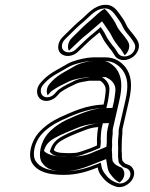

<svg xmlns="http://www.w3.org/2000/svg" viewBox="-20 -734 621 794"><path d="M316 -532.9C339.5 -555.3 355.9 -571.8 379.9 -590.4L391.2 -600.1C395.6 -593.6 399.9 -587.1 403.2 -579.5C410.9 -562.5 423.3 -548.1 432.4 -535.2C442.1 -525.6 447.9 -513.9 456.3 -501.5C472.9 -479.5 507.2 -481.6 530.7 -499.2C540.7 -507 548.9 -518 552.7 -531.1C560.4 -557.6 543.3 -573.9 535.7 -585.4C524.1 -601.6 509.7 -614.5 502.3 -631.5C493.6 -650.5 485.3 -661.7 473.7 -677.5C461.6 -693.7 446 -717 411.4 -714C367.7 -710.1 341.3 -675.1 319.7 -656.7C294.4 -636 275 -616.5 251.5 -593.1L238.5 -580.1C228.4 -569.9 222.3 -557.7 220.9 -544.6C215.9 -500.7 269.8 -489 302.3 -519.9ZM226.1 -247.9C192.8 -232 162.8 -211.3 138.6 -183.7C108.5 -148.5 93.8 -91.4 113.3 -58.7C136.2 -24 177.7 -10.8 244.5 -10.8C298.9 -10.8 343.1 -25.2 384.2 -41.5C386.3 -28.2 391.1 -15.7 399.8 -6.2C414 13.7 432.4 29.3 459.7 37.7C486.5 46.7 516.7 27.1 528.3 6.3C544.1 -21.9 529.4 -46.6 510 -52.9C501.1 -55.8 497.4 -56.5 493.1 -61.8C488.5 -67.5 485 -67.9 485.2 -75.3C482.5 -88.6 485.2 -93.7 483 -109.1C483.6 -132.4 483.1 -156.8 486 -181.7C486.7 -187.9 485.4 -196.4 487.2 -204.2L513.2 -316.9C527.9 -380.4 524.3 -422.7 498.3 -456.9C480.4 -477.6 457 -497 414.3 -497H366L341.4 -494.9C314.9 -490.6 284.2 -483.3 262.4 -471.8C228.7 -451.1 186.7 -434.1 155.9 -400.7L147.7 -391.6C125.7 -366.4 131.2 -336.4 147.4 -324.2C168.3 -308.4 199.9 -318.9 217 -338.4L225.3 -347.7C226.7 -349.5 228.1 -351.1 232 -353.7C250.2 -366.7 272.7 -377.3 295.1 -388C306 -393.2 328.6 -397.1 347.8 -400H394.4C403.8 -395 412.1 -384.3 415.8 -373.6L417.2 -363C417.2 -361.1 416.9 -356 416.5 -351.5L413.8 -330.4C413.2 -324.7 412.3 -319.6 411.2 -314.8L408.2 -301.7C336.8 -299.6 279 -271.7 226.1 -247.9ZM242.4 -101.5H242C226.7 -101.5 209.6 -104.7 202.6 -113.1C208.8 -135.5 222.1 -146.4 241 -156.7L260.1 -166.6C265.2 -169 271.3 -171.7 277.3 -174.3L298.3 -183.2C328.2 -194 351.7 -207 386.6 -208.4L385.4 -203C381.9 -188 382.4 -173.1 381.1 -161.2C380.1 -152.5 382.4 -143.5 380.6 -132.1L363.2 -124.7C358.5 -122.7 355.4 -121.5 348.8 -119C330.4 -113.5 305.6 -101.5 285.7 -101.5H285.2C279.6 -100.9 273.1 -100.5 265.2 -100.5C257.6 -100.5 249.9 -100.8 242.4 -101.5ZM306.6 -542.4 292.9 -529.4C270.5 -508.1 232.8 -516.6 236.2 -546.4C237.2 -555.9 241.3 -563.9 248.3 -570.9L261.3 -583.9C284.9 -607.5 303.4 -626 328.1 -646.2C354 -668.3 373.9 -695.9 409.3 -699C435.4 -701.3 447.9 -684 460.5 -667.1C472.2 -651.3 479.8 -640.9 487.9 -623.1C496.4 -603.5 511.9 -589.8 522.3 -575.3C531.3 -561.5 543.1 -549.8 537.9 -531.9C535.2 -522.7 529.5 -515.4 523 -510.2C505.4 -497.3 481.4 -496.8 469.6 -511.8C461.4 -524 454.9 -536.3 445.2 -546.1C434.8 -560.7 424.3 -573 417.6 -587.9C413.8 -596.4 409.1 -603.6 404.6 -610.2L396.4 -622.2L371.7 -601C345.7 -580.8 329.9 -564.6 306.6 -542.4ZM230 -234.5C282.9 -258.4 337.7 -284.8 405.1 -286.7L419.8 -287.1L426.2 -314.8C427.4 -320.2 428.4 -326.2 429.1 -332.1L431.8 -353.3C432.4 -359.7 432.6 -363.7 432.7 -367.2L430.9 -380C425.7 -395.3 415.7 -407.3 401.3 -415H350.1C330.1 -412 307.1 -408.9 291 -401.2C268.9 -390.6 245 -379.5 225.1 -365.3C221.1 -362.6 215.3 -356.8 214.2 -355.4L206.3 -346.6C194.6 -333.2 172.7 -326 158.4 -336.8C147.2 -345.3 143.7 -366.7 158.4 -383.4L166.3 -392.3C192.8 -421 232.8 -438 267.7 -459.2C286.2 -468.8 315.6 -476 339.8 -480L363.2 -482H410.9C448.4 -482 468.6 -465.3 485.4 -446.1C508.8 -414.8 512.4 -378.1 498.2 -316.9L472.2 -204.2C469.5 -192.6 471 -183 470.7 -180C469 -165.4 467.4 -149.1 468.3 -134C470 -112.5 466 -91.5 469.8 -70.6C470.2 -57.1 478.6 -53 480.2 -51C486.5 -43.1 494.6 -41 502.3 -38.5C515.8 -34.1 525.5 -16.8 515.1 1.6C507.3 15.7 486 29.6 467.3 23.3C442.4 15.7 426.3 2 413.1 -16.5C406.8 -25.4 401.5 -34.1 399.4 -47L397 -61.5L381.3 -55.2C341.1 -39.3 299.7 -25.8 248 -25.8C182.6 -25.8 146.9 -38.8 127 -68.5C111.3 -95.5 123.8 -145.6 149.4 -175.6C171.2 -200.4 198.6 -219.6 230 -234.5ZM261.8 -85.5C269.5 -85.5 278.5 -86.1 282.6 -86.5C309.7 -87 333.9 -99.9 350.1 -104.8C357 -106.8 361.5 -109.1 366.4 -111.1L394.2 -122.9L395.8 -133.2C398.1 -147.8 395.9 -158 396.4 -162.9C397.9 -176.5 397.5 -190.5 400.4 -203L405.2 -224L389.5 -223.4C350.5 -221.8 323.5 -207.1 295.5 -197L274.1 -187.9C267.6 -185.1 261.8 -182.5 255.8 -179.6L236.2 -169.5C211.7 -156.1 195.1 -140.1 185.9 -106.8L189.9 -102.1C201 -88.8 222 -86.7 238.3 -86.5C246.8 -85.8 253.8 -85.5 261.8 -85.5ZM278.8 -537.3C302 -559.4 318.6 -576.2 343.7 -595.6L402.1 -645.9L430.2 -604.9C434.6 -598.4 439.3 -591.3 442.8 -583.2C449.8 -567.7 461 -554.7 470.9 -540.8C481.2 -530.3 487.1 -518.4 495.2 -506.5C495.2 -506.5 495.3 -506.4 495.9 -505.6C502.3 -511 509.6 -520.4 512.7 -531.4C519.5 -554.8 505.5 -567.3 496.7 -580.5C486.1 -595.2 470.8 -609.2 462.6 -627.8C454.3 -646.1 446.6 -656.6 434.9 -672.4C428.1 -681.5 420.5 -691.6 412.1 -697.2C395 -689.4 374.6 -667.2 356.1 -651.5C331.3 -631.3 312.5 -612.4 289 -588.9L276 -575.9C261.3 -561.2 257.1 -537.1 265.1 -524.3ZM256.5 -239.1C227.9 -225.4 199.5 -206.1 176.7 -180.2C149.3 -148.1 135.5 -92.1 152.5 -63.3C173.3 -32.1 200.8 -25.8 248 -25.8C282 -25.8 315.5 -35.2 356.1 -51.3L418.9 -76.2L424.2 -43.7C426.3 -30.8 431.3 -19.3 438.3 -11.7C448.6 2.7 460.7 13.9 474.5 20.9C479.6 17 485.6 10.6 489 4.5C501.9 -18.6 488 -38.2 481.7 -41.4C475 -43.5 459.2 -50.6 454.6 -56.4C452.7 -58.8 445 -64.1 445 -73.5C442.4 -87.6 444.9 -92.9 442.9 -107.1C441.6 -116.7 444.3 -127.1 443.6 -136.6C442.7 -150.7 444.2 -166.6 445.9 -181.1C446.5 -186.1 445.1 -194.9 447.2 -204.2L473.2 -316.9C487.7 -379.5 483.6 -419.9 459.7 -451.4C440.6 -473.5 418.9 -482 410.9 -482H367L351.1 -480.7C331.6 -477.3 310.1 -471.8 295.3 -464.3C259.3 -442.3 221.7 -427.2 193.8 -397L185.7 -388C171.9 -372.3 170.9 -352.3 177.1 -340C177.6 -340.5 178.3 -341.2 178.9 -342L187 -350.9C189.3 -353.8 190.6 -355.5 197.3 -360.1C216.8 -374 242.5 -386.2 264.3 -396.6C289 -408.4 319.5 -411.4 343.4 -415H417.4L428 -409.3C444 -400.7 451.5 -388.7 455.8 -376.2L457.4 -364.6C457.3 -362.1 457.1 -357.4 456.6 -352.2L453.9 -331C453.3 -325.3 452.4 -319.8 451.2 -314.8L445 -287.8L407.8 -286.7C362.8 -285.4 313.2 -264.6 256.5 -239.1ZM161.9 -110.3C169.2 -136.9 184.1 -151.1 208.8 -164.6L228.8 -174.9C235.7 -178.2 241.2 -180.7 248.2 -183.7L270.4 -193C293.4 -201.4 325.1 -220.9 385.8 -223.3L430.5 -225.1L425.4 -203C418.4 -172.8 424.5 -156.8 419.8 -127L392.3 -115.3C387.2 -113.2 382.7 -111.4 375.8 -108.9C364.8 -104.8 341.3 -89 288.2 -86.6C281.6 -86 270.7 -85.5 261.8 -85.5C220.9 -85.5 178.8 -90.1 161.9 -110.3Z"/></svg>

Font: HoneyBee
Style: BlurIt
Weight: 700
Foundry: Cannot Into Space Fonts
Version: Version 0.89